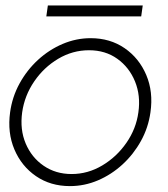

<svg xmlns="http://www.w3.org/2000/svg" viewBox="-20 -650 600 684"><path d="M229 13Q160 13 108.2 -22.5Q56.5 -58 31.2 -117.8Q6 -177.5 16 -250Q23.5 -305 49.8 -352.8Q76 -400.5 115.5 -436.8Q155 -473 203.2 -493.5Q251.5 -514 303 -514Q372 -514 423.8 -478.5Q475.5 -443 501 -383Q526.5 -323 516 -250Q508.5 -195.5 482.2 -148Q456 -100.5 416.5 -64.2Q377 -28 329 -7.5Q281 13 229 13ZM235 -30Q293 -30 344.2 -60.5Q395.5 -91 430.2 -141Q465 -191 473 -250Q481.5 -309.5 461 -359.8Q440.5 -410 398 -440.5Q355.5 -471 297 -471Q238.5 -471 187.2 -440.5Q136 -410 101.8 -359.8Q67.5 -309.5 59 -250Q50.5 -188.5 71.5 -138.8Q92.5 -89 135.5 -59.5Q178.5 -30 235 -30ZM150.5 -630.5H488.5L483 -591.5H145Z"/></svg>

Font: Urbanist ExtraLight
Style: Italic
Weight: 250
Version: Version 1.303